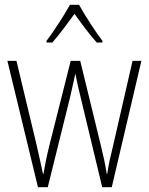

<svg xmlns="http://www.w3.org/2000/svg" viewBox="-20 -877 623 804"><path d="M311 -857H273C249 -813 203 -743 175 -706V-699H199C228 -731 265 -782 292 -819C320 -780 355 -732 385 -699H409V-706C386 -735 336 -811 311 -857ZM318 -468 408 -93H448L572 -622H535L452 -260C441 -216 436 -194 429 -149H427C421 -188 412 -229 402 -269L316 -622H276L188 -273C176 -226 167 -179 162 -149H160C152 -186 144 -224 133 -271L49 -622H11L139 -93H180L273 -468C281 -501 288 -535 295 -567H296C302 -535 309 -503 318 -468Z"/></svg>

Font: Noto Sans Telugu UI Condensed ExtraLight
Style: Regular
Weight: 200
Width: 3
Designer: Jelle Bosma - Monotype Design Team
Foundry: Monotype Imaging Inc.
Version: Version 2.005